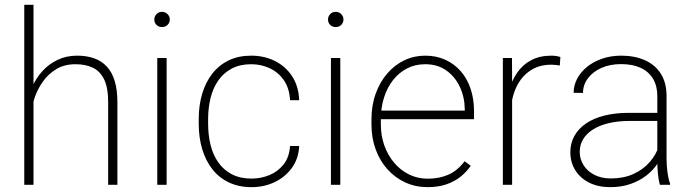

<svg xmlns="http://www.w3.org/2000/svg" viewBox="-20 -770 2881 800"><path d="M119.6 -750V0H81.1V-750ZM112.3 -304.7 93.3 -327.1Q97.7 -369.1 114 -407.2Q130.4 -445.3 157.5 -474.6Q184.6 -503.9 220.9 -521Q257.3 -538.1 301.3 -538.1Q340.8 -538.1 372.1 -527.1Q403.3 -516.1 425 -492.7Q446.8 -469.2 458 -432.4Q469.2 -395.5 469.2 -342.8V0H430.7V-342.8Q430.7 -405.3 413.6 -439.7Q396.5 -474.1 366 -488.3Q335.4 -502.4 294.9 -502.4Q248 -502.4 214.1 -481.7Q180.2 -460.9 158.2 -429.4Q136.2 -397.9 124.8 -364.3Q113.3 -330.6 112.3 -304.7Z M674.3 -528.3V0H635.3V-528.3ZM623 -688.5Q623 -701.7 632.1 -711.2Q641.1 -720.7 655.3 -720.7Q668.9 -720.7 678.2 -711.2Q687.5 -701.7 687.5 -688.5Q687.5 -675.3 678.2 -666.3Q668.9 -657.2 655.3 -657.2Q641.1 -657.2 632.1 -666.3Q623 -675.3 623 -688.5Z M1027.8 -25.9Q1067.4 -25.9 1102.8 -40.5Q1138.2 -55.2 1161.9 -85.2Q1185.5 -115.2 1188.5 -161.6H1226.6Q1224.1 -108.9 1196.3 -70.6Q1168.5 -32.2 1124.5 -11.2Q1080.6 9.8 1027.8 9.8Q975.1 9.8 933.8 -9.8Q892.6 -29.3 864.7 -64.9Q836.9 -100.6 822.5 -148.7Q808.1 -196.8 808.1 -253.9V-274.4Q808.1 -331.5 822.5 -379.6Q836.9 -427.7 864.7 -463.4Q892.6 -499 933.3 -518.6Q974.1 -538.1 1026.9 -538.1Q1080.1 -538.1 1124.5 -516.4Q1168.9 -494.6 1196.5 -453.4Q1224.1 -412.1 1226.6 -352.5H1188.5Q1186 -401.4 1163.6 -434.6Q1141.1 -467.8 1105 -485.1Q1068.8 -502.4 1026.9 -502.4Q980 -502.4 945.8 -484.4Q911.6 -466.3 889.6 -434.8Q867.7 -403.3 857.4 -362.1Q847.2 -320.8 847.2 -274.4V-253.9Q847.2 -207 857.4 -165.8Q867.7 -124.5 889.6 -93.3Q911.6 -62 946 -43.9Q980.5 -25.9 1027.8 -25.9Z M1397.9 -528.3V0H1358.9V-528.3ZM1346.7 -688.5Q1346.7 -701.7 1355.7 -711.2Q1364.7 -720.7 1378.9 -720.7Q1392.6 -720.7 1401.9 -711.2Q1411.1 -701.7 1411.1 -688.5Q1411.1 -675.3 1401.9 -666.3Q1392.6 -657.2 1378.9 -657.2Q1364.7 -657.2 1355.7 -666.3Q1346.7 -675.3 1346.7 -688.5Z M1761.7 9.8Q1711.9 9.8 1669.4 -9.5Q1627 -28.8 1595.2 -63.7Q1563.5 -98.6 1545.7 -146.5Q1527.8 -194.3 1527.8 -251.5V-272.9Q1527.8 -332 1545.7 -380.6Q1563.5 -429.2 1594.2 -464.6Q1625 -500 1665.3 -519Q1705.6 -538.1 1751.5 -538.1Q1797.9 -538.1 1835.4 -521Q1873 -503.9 1899.9 -473.1Q1926.8 -442.4 1940.9 -399.9Q1955.1 -357.4 1955.1 -306.2V-273.4H1552.2V-309.1H1916.5V-315.4Q1916 -365.2 1896.2 -407.7Q1876.5 -450.2 1839.8 -476.3Q1803.2 -502.4 1751.5 -502.4Q1710 -502.4 1676 -484.9Q1642.1 -467.3 1617.7 -436.3Q1593.3 -405.3 1580.1 -363.5Q1566.9 -321.8 1566.9 -272.9V-251.5Q1566.9 -204.6 1581.5 -163.6Q1596.2 -122.6 1622.6 -91.6Q1648.9 -60.5 1684.6 -43Q1720.2 -25.4 1762.7 -25.4Q1808.6 -25.4 1846.7 -41.5Q1884.8 -57.6 1916 -98.1L1941.4 -79.1Q1923.8 -53.7 1898.9 -33.7Q1874 -13.7 1840.1 -2Q1806.2 9.8 1761.7 9.8Z M2113.8 -438.5V0H2075.2V-528.3H2113.3ZM2314.9 -532.2 2312.5 -497.1Q2303.7 -498.5 2294.9 -499.5Q2286.1 -500.5 2276.4 -500.5Q2234.4 -500.5 2202.9 -483.9Q2171.4 -467.3 2150.1 -438.5Q2128.9 -409.7 2118.2 -371.6Q2107.4 -333.5 2106.9 -290L2087.9 -286.1Q2087.9 -340.3 2099.4 -386.2Q2110.8 -432.1 2134.3 -466.3Q2157.7 -500.5 2193.4 -519.3Q2229 -538.1 2277.3 -538.1Q2289.1 -538.1 2298.8 -536.4Q2308.6 -534.7 2314.9 -532.2Z M2718.8 -97.2V-370.1Q2718.8 -411.6 2701.2 -441.4Q2683.6 -471.2 2649.9 -487.1Q2616.2 -502.9 2567.4 -502.9Q2522 -502.9 2486.1 -487.1Q2450.2 -471.2 2429.7 -443.8Q2409.2 -416.5 2409.2 -382.8L2370.1 -383.3Q2370.1 -413.6 2384.5 -441.4Q2398.9 -469.2 2425.5 -491Q2452.1 -512.7 2488.5 -525.4Q2524.9 -538.1 2568.4 -538.1Q2624 -538.1 2666.7 -519.3Q2709.5 -500.5 2733.4 -462.9Q2757.3 -425.3 2757.3 -369.1V-108.4Q2757.3 -80.1 2761.2 -51.3Q2765.1 -22.5 2772 -4.9V0H2729.5Q2724.1 -18.6 2721.4 -45.4Q2718.8 -72.3 2718.8 -97.2ZM2731.4 -299.8 2732.4 -266.1H2603.5Q2554.7 -266.1 2516.1 -256.8Q2477.5 -247.6 2450.7 -230.5Q2423.8 -213.4 2409.7 -189.9Q2395.5 -166.5 2395.5 -137.2Q2395.5 -106.9 2411.6 -81.5Q2427.7 -56.2 2457 -41.3Q2486.3 -26.4 2524.9 -26.4Q2577.6 -26.4 2618.4 -44.7Q2659.2 -63 2687 -94.5Q2714.8 -126 2727.5 -167.5L2744.6 -139.2Q2736.3 -113.3 2718.8 -86.9Q2701.2 -60.5 2673.3 -38.8Q2645.5 -17.1 2607.9 -3.7Q2570.3 9.8 2522.5 9.8Q2472.2 9.8 2434.8 -9Q2397.5 -27.8 2377 -60.8Q2356.4 -93.8 2356.4 -136.2Q2356.4 -172.9 2373 -203.1Q2389.6 -233.4 2421.1 -255.1Q2452.6 -276.9 2497.8 -288.3Q2543 -299.8 2599.6 -299.8Z"/></svg>

Font: Roboto ExtraLight
Style: Regular
Weight: 250
Designer: Christian Robertson
Foundry: Google
Version: Version 3.009; 2024